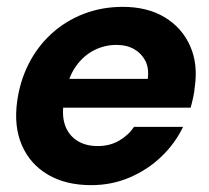

<svg xmlns="http://www.w3.org/2000/svg" viewBox="-20 -528 611 560"><path d="M246 12Q172 12 120 -18.5Q68 -49 44 -104Q20 -159 30 -232Q38 -291 63.5 -341.5Q89 -392 130 -429.5Q171 -467 224 -487.5Q277 -508 338 -508Q410 -508 460.5 -477.5Q511 -447 534.5 -394Q558 -341 548 -274Q547 -260 543.5 -244Q540 -228 536 -214H125L140 -298H411Q415 -329 404 -350.5Q393 -372 371.5 -384.5Q350 -397 319 -397Q285 -397 254.5 -381.5Q224 -366 202 -335.5Q180 -305 171 -257L166 -228Q160 -190 170 -162Q180 -134 204.5 -118Q229 -102 265 -102Q300 -102 327 -117.5Q354 -133 371 -158H514Q491 -110 451 -71.5Q411 -33 358.5 -10.5Q306 12 246 12Z"/></svg>

Font: DM Sans 36pt ExtraBold
Style: Italic
Weight: 800
Italic angle: -10°
Designer: Colophon Foundry, Jonny Pinhorn
Foundry: Colophon Foundry
Version: Version 4.004;gftools[0.9.30]